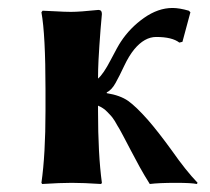

<svg xmlns="http://www.w3.org/2000/svg" viewBox="-20 -459 526 482"><path d="M94.2 -234.9V-180.2C94.2 -107.6 90.8 -47.5 84 0L85.9 2.9C115.9 1 140.6 0 160.2 0C179.7 0 204.3 1 233.9 2.9L235.8 0C229.3 -47.5 226.1 -107.6 226.1 -180.2V-193.8C230.6 -191.9 234.9 -189.6 238.8 -187C242.7 -184.4 246.5 -181.2 250.2 -177.2C254 -173.3 257 -170.1 259.3 -167.5C261.6 -164.9 264.5 -160.8 268.1 -155.3L275.4 -142.6C277 -140.3 279.9 -135.4 283.9 -127.9C288 -120.4 290.7 -115.4 292 -112.8L308.6 -81.1L330.6 -40C337.7 -27 346.2 -12.7 356 2.9C371.3 1 393.2 0 421.9 0C447.9 0 465.3 1 474.1 2.9L476.1 0C456.2 -20.8 434.9 -47.5 412.1 -80.1C389 -112 368.7 -138 351.1 -158.2C331.5 -180.3 315.1 -196.1 301.8 -205.6C288.4 -215 270.5 -221.5 248 -225.1V-227.1C256.2 -231 263.5 -238.8 270 -250.5C276.5 -262.2 283.8 -276.5 291.7 -293.5C299.7 -310.4 308.1 -324.2 316.9 -335C334.1 -355.8 352.5 -366.2 372.1 -366.2C398.8 -366.2 418.1 -361.5 430.2 -352.1L438 -354L458 -428.2L454.1 -432.1C438.2 -436.7 424.5 -439 413.1 -439C389 -439 365.2 -430.7 341.6 -414.1C318 -397.5 298.5 -377.4 283.2 -354C278.3 -346.8 269.9 -331.6 257.8 -308.3C245.8 -285.1 235.2 -269.5 226.1 -261.7C226.1 -277 226.5 -292.4 227.3 -307.9C228.1 -323.3 228.8 -335.6 229.5 -344.7C230.1 -353.8 231.1 -367.2 232.4 -384.8L235.8 -423.8C235.8 -430.7 232.9 -434.1 227.1 -434.1C195.5 -430.8 172.5 -429.2 158.2 -429.2C148.1 -429.2 134.6 -429.7 117.7 -430.7C100.7 -431.6 90.5 -432.1 86.9 -432.1L84 -428.2C90.8 -390.8 94.2 -326.3 94.2 -234.9Z"/></svg>

Font: Linux Biolinum G
Style: Bold
Weight: 700
Designer: Philipp H. Poll
Foundry: Philipp H. Poll
Version: Version 1.1.0